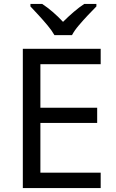

<svg xmlns="http://www.w3.org/2000/svg" viewBox="-20 -964 596 984"><path d="M496 0H97V-714H496V-635H187V-412H478V-334H187V-79H496ZM259 -784Q246 -807 224 -833.5Q202 -860 178 -886Q154 -912 136 -931V-944H196Q222 -927 250 -903Q278 -879 303 -852Q330 -879 358 -903Q386 -927 412 -944H474V-931Q455 -912 430.5 -886Q406 -860 383.5 -833.5Q361 -807 349 -784Z"/></svg>

Font: Noto Sans Malayalam
Style: Regular
Weight: 400
Designer: Jelle Bosma - Monotype Design Team
Foundry: Monotype Imaging Inc.
Version: Version 2.103